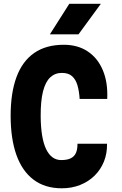

<svg xmlns="http://www.w3.org/2000/svg" viewBox="-20 -976 640 1010"><path d="M305 14.5Q216.5 14.5 156.5 -30.8Q96.5 -76 66.2 -161.2Q36 -246.5 36 -367Q36 -488 67 -571.2Q98 -654.5 160.2 -697.5Q222.5 -740.5 315.5 -740.5Q389.5 -740.5 442 -705.2Q494.5 -670 521.2 -606Q548 -542 544 -455.5H399Q396.5 -496 387.5 -527Q378.5 -558 359.2 -575.2Q340 -592.5 305.5 -592.5Q269.5 -592.5 244.2 -569Q219 -545.5 206.2 -495Q193.5 -444.5 194 -363.5Q195 -248.5 222.8 -191.2Q250.5 -134 302 -134Q334.5 -134 353.2 -143.8Q372 -153.5 380 -172.8Q388 -192 387.5 -220H543Q544 -169 526.8 -126.2Q509.5 -83.5 477.5 -52Q445.5 -20.5 401.5 -3Q357.5 14.5 305 14.5ZM393 -795.5H242.5L344.5 -956H510.5Z"/></svg>

Font: Spline Sans Mono
Style: Bold
Weight: 700
Designer: Eben Sorkin, Mirko Velimirovic
Foundry: Sorkin Type
Version: Version 1.004